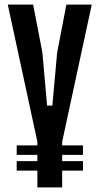

<svg xmlns="http://www.w3.org/2000/svg" viewBox="-20 -820 436 840"><path d="M143.5 0V-73.5H53V-115H143.5V-142.5H53V-184H143.5V-199V-200L14 -800H125L165.5 -590L186 -358H209L230 -590L270.5 -800H381.5L252 -200V-199V-184H343V-142.5H252V-115H343V-73.5H252V0Z"/></svg>

Font: Big Shoulders Display Thin
Style: Bold
Weight: 700
Version: Version 2.002